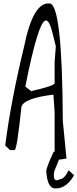

<svg xmlns="http://www.w3.org/2000/svg" viewBox="-20 -850 444 1100"><path d="M264.2 -830.1Q336.9 -828.1 339.8 -158.2L360.8 58.1L327.1 64H313L293 43.9V-206.1L286.1 -307.1H279.8Q118.2 -287.1 103 -238.8Q77.1 6.8 64 9.8H37.1L9.8 -17.1Q43 -273.9 118.2 -584Q169.9 -839.8 264.2 -830.1ZM125 -354 158.2 -328.1Q293 -357.9 293 -374V-496.1L299.8 -584L283.2 -651.9Q264.2 -732.9 243.2 -732.9Q200.2 -732.9 125 -354ZM324.2 48.8 291 130.9Q278.3 201.7 326.2 175.8Q348.1 175.8 373 125.5L404.3 153.8Q361.3 229.5 299.3 229.5H292Q251 224.6 245.1 129.9Q245.1 110.8 288.1 17.6Z"/></svg>

Font: Loved by the King
Style: Regular
Weight: 400
Designer: Kimberly Geswein
Foundry: Kimberly Geswein
Version: Version 1.002 2006